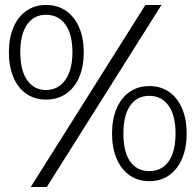

<svg xmlns="http://www.w3.org/2000/svg" viewBox="-20 -705 767 764"><path d="M102.3 39.2 558.5 -685.2H622.5L166.1 39.2ZM162.9 -308.8Q117.7 -308.8 84.3 -332.1Q51 -355.4 33.2 -397.9Q15.4 -440.5 15.4 -496.5Q15.4 -552.7 33.1 -595.2Q50.8 -637.7 84.2 -661.4Q117.6 -685.2 162.9 -685.2Q209.6 -685.2 243.4 -661.4Q277.1 -637.7 295.2 -595.4Q313.3 -553 313.3 -496.5Q313.3 -440.1 295.2 -397.9Q277.1 -355.6 243.2 -332.2Q209.3 -308.8 162.9 -308.8ZM162.9 -346.8Q211.4 -346.8 239.8 -386.8Q268.2 -426.8 268.2 -496.4Q268.2 -568.5 240.3 -607.3Q212.4 -646.2 162.9 -646.2Q115.1 -646.2 87.9 -607.5Q60.7 -568.7 60.7 -496.9Q60.7 -425.2 88.1 -386Q115.4 -346.8 162.9 -346.8ZM574.3 15.8Q528 15.8 494.8 -8.1Q461.5 -32 443.6 -74.8Q425.8 -117.5 425.8 -173.9Q425.8 -229.8 443.6 -272.3Q461.5 -314.8 494.8 -338.6Q528 -362.4 574.3 -362.4Q620.6 -362.4 653.8 -338.7Q687 -315 704.9 -272.4Q722.8 -229.9 722.8 -173.9Q722.8 -117.5 704.9 -74.8Q687 -32.1 653.8 -8.1Q620.6 15.8 574.3 15.8ZM574.3 -24.1Q622.9 -24.1 650.7 -62.3Q678.5 -100.6 678.5 -174.3Q678.5 -246 650.7 -284.8Q622.8 -323.6 574.3 -323.6Q524.9 -323.6 498 -284.8Q471 -246 471 -174.3Q471 -100.6 498 -62.3Q524.9 -24.1 574.3 -24.1Z"/></svg>

Font: Panamera Thin
Style: Regular
Weight: 100
Designer: Bastien Sozeau
Foundry: NBR — Bastien Sozeau
Version: Version 3.003;gftools[0.9.33]